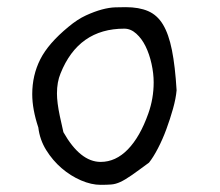

<svg xmlns="http://www.w3.org/2000/svg" viewBox="-20 -537 613 536"><path d="M473 -285Q471 -262 463 -233.5Q455 -205 444.5 -176.5Q434 -148 421 -123Q408 -98 396 -83Q365 -60 347 -47.5Q329 -35 316 -29Q303 -23 291 -22Q279 -21 261 -21Q235 -21 206 -33.5Q177 -46 152 -67.5Q127 -89 109 -118Q91 -147 87 -181Q70 -232 70 -274Q70 -327 92.5 -371.5Q115 -416 171 -462Q196 -483 220 -494Q244 -505 264.5 -510.5Q285 -516 302 -516.5Q319 -517 331 -517Q368 -517 393.5 -506Q419 -495 435 -468.5Q451 -442 460 -397Q469 -352 473 -285ZM394 -220Q409 -262 409 -307Q409 -332 403 -359Q397 -386 386.5 -407.5Q376 -429 360.5 -443Q345 -457 327 -457Q199 -457 149 -332Q139 -308 139 -276Q139 -251 147 -213L157 -168Q204 -85 261 -85Q303 -85 337 -120Q371 -155 394 -220Z"/></svg>

Font: Gaegu
Style: Accents-Regular
Weight: 400
Designer: JIKJI
Foundry: JIKJI
Version: Version 1.00